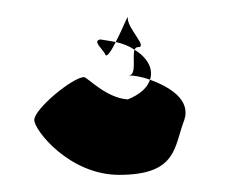

<svg xmlns="http://www.w3.org/2000/svg" viewBox="-20 -32 285 224"><path d="M20 108C20 120 61 172 119 172C187 172 183 139 195 108C203 84 177 69 155 61C152 70 144 78 129 84C103 82 82 58 78 58C65 58 20 95 20 108ZM97 14C87 16 101 26 103 32C105 35 110 27 115 17C110 16 103 15 97 14ZM115 17C124 19 131 22 137 26C138 24 139 23 141 23C153 23 129 2 129 -11C130 -17 123 2 115 17ZM130 56C135 56 144 57 155 61C159 49 153 36 137 26C134 34 140 56 130 56Z"/></svg>

Font: Ampere
Style: UltCnd
Weight: 400
Version: Version 1